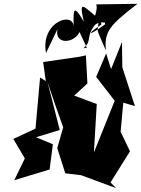

<svg xmlns="http://www.w3.org/2000/svg" viewBox="-20 -956 740 1006"><path d="M559 0 661 -163 612 -266 626 -418 687 -400 621 -603 619 -736 562 -594 536 -676 484 -553 581 -428 472 -157 487 -411 369 -455 438 -519 430 -666 398 -659 206 -631 220 -531 190 -550 166 -282 50 -228 110 -126 55 -12 240 -68 257 -200 169 -237 293 -275 229 -526C255 -446 283 -367 311 -289L280 -180L322 -48L405 -38L589 30ZM504 -842C557 -823 515 -879 531 -829C445 -765 426 -772 511 -827C507 -939 452 -814 512 -845C410 -930 393 -961 419 -842C342 -980 375 -835 362 -797C392 -905 189 -854 221 -678L281 -803C263 -710 395 -730 404 -814C339 -903 404 -774 435 -706L417 -703C470 -747 418 -764 496 -847C494 -773 475 -831 535 -691C525 -790 554 -823 700 -936L484 -933C498 -900 452 -799 432 -798Z"/></svg>

Font: Asimov Silicon
Style: Regular
Weight: 400
Designer: Google
Version: Version 2.000980; 2014